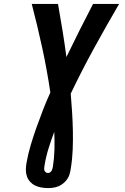

<svg xmlns="http://www.w3.org/2000/svg" viewBox="-20 -755 640 980"><path d="M225 205Q208 205 191 202Q174 199 159.5 192Q145 185 134 173Q123 161 117.5 145.5Q112 130 112 113Q112 96 115 78Q123 32 136.5 -13.5Q150 -59 166 -104Q182 -149 199.5 -194Q217 -239 237 -283Q220 -398 195.5 -511Q171 -624 142 -735H276Q288 -668 299 -600Q310 -532 319 -464Q352 -532 386 -600Q420 -668 455 -735H588Q522 -622 459.5 -508Q397 -394 341 -277Q345 -230 348 -182.5Q351 -135 352 -87Q353 -39 351 10Q349 59 341 107Q339 121 335 134.5Q331 148 323 159.5Q315 171 303.5 180.5Q292 190 279 195.5Q266 201 252 203Q238 205 225 205ZM225 128Q231 128 236 124.5Q241 121 243.5 116.5Q246 112 247.5 106.5Q249 101 250 96Q257 51 258 6.5Q259 -38 257 -82Q241 -40 227.5 3.5Q214 47 207 91Q206 98 205.5 104Q205 110 207 115.5Q209 121 214 124.5Q219 128 225 128Z"/></svg>

Font: Iosevka Curly Slab XBdExObl
Style: Regular
Weight: 800
Width: 7
Italic angle: -9°
Monospace: yes
Designer: Belleve Invis
Foundry: Belleve Invis
Version: Version 11.1.0; ttfautohint (v1.8.3)